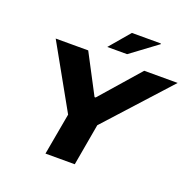

<svg xmlns="http://www.w3.org/2000/svg" viewBox="-149 -1031 1186 1182"><g transform="rotate(20 443.5 -440.0)"><path d="M271 0 320 -273 88 -687H301L436 -430H443L668 -687H887L511 -273L463 0ZM404 -747 517 -880H706L708 -876L534 -747Z"/></g></svg>

Font: Archivo SemiExpanded ExtraBold
Style: Italic
Weight: 800
Width: 6
Italic angle: -10°
Designer: Hector Gatti
Foundry: Omnibus-Type
Version: Version 2.001